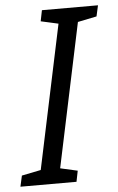

<svg xmlns="http://www.w3.org/2000/svg" viewBox="-103 -751 486 788"><g transform="rotate(-5 140.0 -357.0)"><path d="M-51 0H180L189 -45L118 -61L243 -653L321 -669L331 -714H100L91 -669L163 -653L38 -61L-41 -45Z"/></g></svg>

Font: Noto Sans ExtraCondensed
Style: Italic
Weight: 400
Width: 2
Italic angle: -12°
Designer: Monotype Design Team
Foundry: Monotype Imaging Inc.
Version: Version 2.013